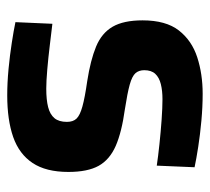

<svg xmlns="http://www.w3.org/2000/svg" viewBox="-44 -508 564 515"><g transform="rotate(90 237.5 -251.0)"><path d="M236.4 11.1Q202.7 11.1 165.4 7.6Q128.2 4 95.4 -1.1Q62.6 -6.1 39.9 -10.9L44.3 -110Q70.1 -107 102.7 -103Q135.4 -99 166.9 -96.3Q198.4 -93.6 218.3 -93.6Q248.3 -93.6 267.8 -98.6Q287.4 -103.6 297.4 -115.5Q307.4 -127.4 307.4 -149Q307.4 -165.6 298.6 -174.8Q289.8 -184 266.3 -190.5Q242.7 -197.1 197.9 -203.5Q141.9 -212.2 105.5 -227.2Q69.2 -242.2 52.1 -271.7Q35.1 -301.2 35.1 -351.9Q35.1 -414.4 62.2 -449.3Q89.4 -484.1 134.3 -498.6Q179.2 -513.1 231.9 -513.1Q267.1 -513.1 304.2 -509.7Q341.4 -506.3 374.3 -501.2Q407.3 -496.1 429.1 -491.4L424.8 -390Q400.1 -393.7 366.9 -397.2Q333.8 -400.7 301.6 -403Q269.4 -405.3 246.6 -405.3Q223.8 -405.3 206.1 -400.9Q188.4 -396.5 178.6 -386Q168.8 -375.5 168.8 -356.5Q168.8 -342.1 176.7 -333Q184.6 -323.9 207.3 -317.5Q229.9 -311.2 273.4 -304.5Q335 -296 371.9 -279.9Q408.8 -263.7 425.3 -234.1Q441.7 -204.4 441.7 -153.1Q441.7 -92.8 417.6 -56.8Q393.6 -20.8 347.8 -4.8Q302 11.1 236.4 11.1Z"/></g></svg>

Font: Cairo
Style: Regular
Weight: 400
Designer: Mohamed Gaber, Accademia di Belle Arti di Urbino
Foundry: Kief Type Foundry, Accademia di Belle Arti di Urbino
Version: Version 3.120